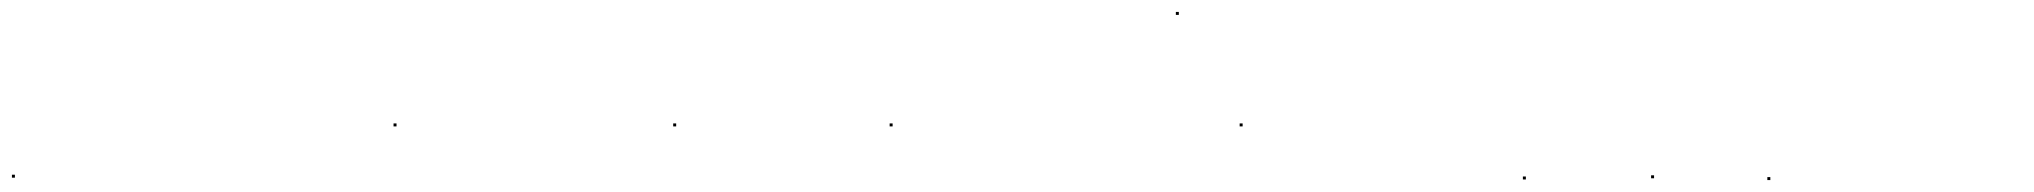

<svg xmlns="http://www.w3.org/2000/svg" viewBox="-21 -287 3411 322"><path d="M-1 11V6H4V11Z M639 -75V-80H644V-75Z M1108 -75V-80H1113V-75Z M1471 -75V-80H1476V-75ZM1951 -262V-267H1956V-262Z M2058 -75V-80H2063V-75Z M2533 14V9H2538V14ZM2748 12V7H2753V12ZM2943 15V10H2948V15Z"/></svg>

Font: FRB American Cursive Just Beginnings
Style: Italic
Weight: 400
Italic angle: -25°
Version: Version 2.0;Modular Font Editor K font №1